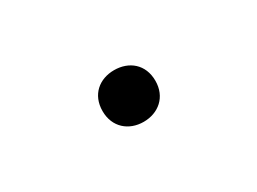

<svg xmlns="http://www.w3.org/2000/svg" viewBox="-25 -572 669 499"><g transform="rotate(-30 310.0 -322.5)"><path d="M310 -245C354.5 -245 389.5 -274 389.5 -322.5C389.5 -372 354.5 -400 310 -400C266 -400 231 -372 231 -322.5C231 -274 266 -245 310 -245Z"/></g></svg>

Font: Monaspace Argon ExtraLight
Style: Regular
Weight: 200
Designer: Riley Cran & the Lettermatic Team
Foundry: Lettermatic
Version: Version 1.000 (Monaspace Argon)